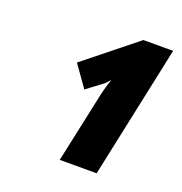

<svg xmlns="http://www.w3.org/2000/svg" viewBox="-87 -921 551 582"><g transform="rotate(20 188.0 -630.0)"><path d="M214 -640 166 -416H285L376 -844H280L114 -711L163 -642L215 -681C218 -684 225 -691 230 -697C224 -679 219 -663 214 -640Z"/></g></svg>

Font: Noto Sans ExtraCondensed Black
Style: Italic
Weight: 900
Width: 2
Italic angle: -12°
Designer: Monotype Design Team
Foundry: Monotype Imaging Inc.
Version: Version 2.013